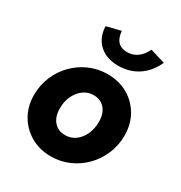

<svg xmlns="http://www.w3.org/2000/svg" viewBox="-180 -892 970 1030"><g transform="rotate(30 305.0 -377.0)"><path d="M282 10Q213 10 158 -21.5Q103 -53 71.5 -107.5Q40 -162 40 -231Q40 -292 62.5 -345.5Q85 -399 124.5 -439Q164 -479 216 -502Q268 -525 328 -525Q398 -525 452.5 -494Q507 -463 538.5 -408.5Q570 -354 570 -284Q570 -224 547.5 -170.5Q525 -117 485.5 -76.5Q446 -36 393.5 -13Q341 10 282 10ZM291 -127Q327 -127 354.5 -147Q382 -167 398 -201.5Q414 -236 414 -280Q414 -331 388 -360.5Q362 -390 318 -390Q284 -390 256.5 -370Q229 -350 212.5 -316Q196 -282 196 -239Q196 -187 222 -157Q248 -127 291 -127ZM352 -592Q279 -592 235 -632Q191 -672 188 -742L276 -764Q280 -721 300 -700Q320 -679 357 -679Q427 -679 465 -756L557 -728Q528 -663 475 -627.5Q422 -592 352 -592Z"/></g></svg>

Font: Red Hat Text
Style: Italic
Weight: 300
Italic angle: -12°
Designer: Pentagram, MCKL
Foundry: Pentagram, MCKL
Version: Version 1.023